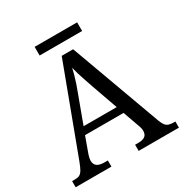

<svg xmlns="http://www.w3.org/2000/svg" viewBox="-190 -987 1085 1135"><g transform="rotate(-30 352.5 -420.0)"><path d="M0 0V-42H19Q39 -42 51 -48Q63 -54 73 -71Q83 -88 95 -120L317 -714H395L621 -95Q629 -74 638 -62.5Q647 -51 660 -46.5Q673 -42 692 -42H705V0H430V-42H453Q483 -42 498 -53.5Q513 -65 513 -90Q513 -96 512 -101.5Q511 -107 509.5 -113.5Q508 -120 505 -127L465 -239H202L164 -134Q161 -126 159 -118Q157 -110 156 -103.5Q155 -97 155 -91Q155 -66 171.5 -54Q188 -42 221 -42H244V0ZM221 -289H447L385 -464Q375 -494 365.5 -521Q356 -548 348.5 -573Q341 -598 335 -622Q330 -598 323.5 -575.5Q317 -553 309 -528.5Q301 -504 289 -473ZM205 -781V-840H495V-781Z"/></g></svg>

Font: Noto Serif Thai
Style: Regular
Weight: 400
Designer: Monotype Design Team
Foundry: Monotype Imaging Inc.
Version: Version 2.001